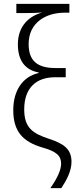

<svg xmlns="http://www.w3.org/2000/svg" viewBox="-20 -780 417 999"><path d="M49 -207C49 -93 102 -42 199 -13C274 8 298 30 298 72C298 105 277 149 242 199H299C327 157 352 109 352 62C352 -2 315 -32 234 -58C150 -86 106 -115 106 -211C106 -322 168 -378 266 -378H322V-426H268C175 -426 129 -463 129 -551C129 -662 218 -714 317 -714H341V-760H65V-712H111C146 -712 174 -713 200 -715C130 -696 73 -644 73 -549C73 -459 116 -415 181 -403V-400C99 -382 49 -310 49 -207Z"/></svg>

Font: Noto Sans Display SemiCondensed Light
Style: Regular
Weight: 300
Width: 4
Designer: Monotype Design Team
Foundry: Monotype Imaging Inc.
Version: Version 1.900